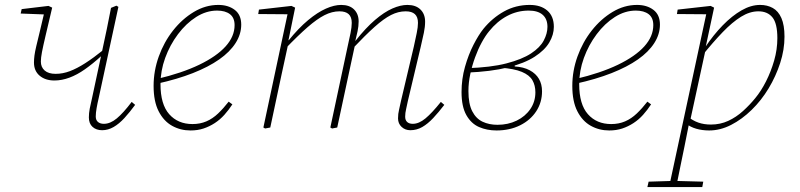

<svg xmlns="http://www.w3.org/2000/svg" viewBox="-20 -518 3249 780"><path d="M201 -191Q164 -191 141 -210.5Q118 -230 118 -264Q118 -277 120 -292.5Q122 -308 127.5 -331Q133 -354 141.5 -389Q150 -424 162 -476L170 -459L64 -463L68 -481L177 -494L192 -487Q175 -415 165 -372.5Q155 -330 150.5 -306.5Q146 -283 146 -268Q146 -245 161.5 -231.5Q177 -218 206 -218Q235 -218 264 -229Q293 -240 326.5 -261.5Q360 -283 401 -316L405 -290H391Q357 -259 325 -236.5Q293 -214 262 -202.5Q231 -191 201 -191ZM395 11Q371 11 356 -2.5Q341 -16 341 -41Q341 -58 344.5 -76.5Q348 -95 354 -120L396 -316Q405 -358 414 -400.5Q423 -443 431 -486L453 -495L461 -490L381 -120Q376 -99 372.5 -79Q369 -59 369 -45Q369 -30 378 -22.5Q387 -15 402 -15Q428 -15 454.5 -37Q481 -59 515 -104L529 -92Q507 -62 485.5 -38.5Q464 -15 441.5 -2Q419 11 395 11Z M754 12Q713 12 679 -7Q645 -26 624.5 -66Q604 -106 604 -169Q604 -230 625 -288.5Q646 -347 683 -394Q720 -441 767.5 -469.5Q815 -498 867 -498Q907 -498 933.5 -478Q960 -458 960 -418Q960 -379 937 -343Q914 -307 870.5 -276.5Q827 -246 763.5 -221Q700 -196 618 -178L617 -197Q719 -221 789.5 -255Q860 -289 896.5 -329.5Q933 -370 933 -416Q933 -446 914 -460.5Q895 -475 862 -475Q818 -475 777 -449Q736 -423 703 -379Q670 -335 651 -282.5Q632 -230 632 -176Q632 -94 667.5 -54Q703 -14 762 -14Q793 -14 818.5 -25Q844 -36 866 -57Q888 -78 909 -105L924 -94Q909 -71 891.5 -51.5Q874 -32 852.5 -18Q831 -4 807 4Q783 12 754 12Z M1057 4 1050 0 1151 -474 1156 -460 1029 -461 1032 -479 1164 -494 1179 -487 1152 -355 1154 -354 1124 -216Q1112 -162 1101 -108Q1090 -54 1078 0ZM1329 4 1322 0 1392 -328Q1399 -359 1404 -383.5Q1409 -408 1409 -425Q1409 -449 1396.5 -460.5Q1384 -472 1359 -472Q1329 -472 1298.5 -456.5Q1268 -441 1229.5 -407.5Q1191 -374 1138 -319V-352H1151Q1193 -404 1231.5 -436Q1270 -468 1304 -483Q1338 -498 1366 -498Q1400 -498 1418.5 -479.5Q1437 -461 1437 -431Q1437 -412 1432.5 -390.5Q1428 -369 1421 -341L1422 -335L1397 -219Q1385 -164 1373.5 -109.5Q1362 -55 1350 0ZM1647 11Q1626 11 1611.5 -2.5Q1597 -16 1597 -37Q1597 -56 1601 -71.5Q1605 -87 1609 -108L1661 -328Q1668 -360 1673 -384Q1678 -408 1678 -425Q1678 -449 1665.5 -460.5Q1653 -472 1628 -472Q1598 -472 1568.5 -457Q1539 -442 1501.5 -408.5Q1464 -375 1411 -319V-352H1424Q1466 -405 1503.5 -437Q1541 -469 1574 -483.5Q1607 -498 1635 -498Q1669 -498 1688 -479.5Q1707 -461 1707 -430Q1707 -409 1702 -385Q1697 -361 1689 -327L1637 -108Q1634 -92 1630 -75.5Q1626 -59 1626 -44Q1626 -30 1634 -22.5Q1642 -15 1657 -15Q1682 -15 1708.5 -37Q1735 -59 1771 -104L1785 -92Q1762 -62 1740 -38.5Q1718 -15 1695.5 -2Q1673 11 1647 11Z M1997 12Q1958 12 1926 -2Q1894 -16 1874.5 -50.5Q1855 -85 1855 -144Q1855 -197 1869 -246.5Q1883 -296 1903.5 -336Q1924 -376 1944 -401Q1980 -445 2027.5 -471.5Q2075 -498 2132 -498Q2177 -498 2203.5 -475Q2230 -452 2230 -409Q2230 -377 2211.5 -345.5Q2193 -314 2152 -287.5Q2111 -261 2043 -244Q1975 -227 1876 -223L1877 -241Q1974 -244 2037.5 -260.5Q2101 -277 2137.5 -301Q2174 -325 2189 -353.5Q2204 -382 2204 -409Q2204 -441 2184.5 -458Q2165 -475 2128 -475Q2081 -475 2040 -453Q1999 -431 1967 -391Q1952 -373 1937 -345.5Q1922 -318 1910 -285Q1898 -252 1890.5 -217Q1883 -182 1883 -148Q1883 -96 1898.5 -66Q1914 -36 1940.5 -23.5Q1967 -11 2001 -11Q2044 -11 2079 -28Q2114 -45 2134.5 -75Q2155 -105 2155 -143Q2155 -171 2143 -192Q2131 -213 2100 -226Q2069 -239 2013 -243L2071 -258V-248Q2107 -246 2132 -232.5Q2157 -219 2169.5 -197.5Q2182 -176 2182 -147Q2182 -102 2158.5 -66Q2135 -30 2093 -9Q2051 12 1997 12Z M2455 12Q2414 12 2380 -7Q2346 -26 2325.5 -66Q2305 -106 2305 -169Q2305 -230 2326 -288.5Q2347 -347 2384 -394Q2421 -441 2468.5 -469.5Q2516 -498 2568 -498Q2608 -498 2634.5 -478Q2661 -458 2661 -418Q2661 -379 2638 -343Q2615 -307 2571.5 -276.5Q2528 -246 2464.5 -221Q2401 -196 2319 -178L2318 -197Q2420 -221 2490.5 -255Q2561 -289 2597.5 -329.5Q2634 -370 2634 -416Q2634 -446 2615 -460.5Q2596 -475 2563 -475Q2519 -475 2478 -449Q2437 -423 2404 -379Q2371 -335 2352 -282.5Q2333 -230 2333 -176Q2333 -94 2368.5 -54Q2404 -14 2463 -14Q2494 -14 2519.5 -25Q2545 -36 2567 -57Q2589 -78 2610 -105L2625 -94Q2610 -71 2592.5 -51.5Q2575 -32 2553.5 -18Q2532 -4 2508 4Q2484 12 2455 12Z M2610 242 2615 220 2712 217H2725L2837 220L2833 242ZM2698 242 2852 -474 2857 -460 2730 -461 2733 -479 2867 -494 2881 -487 2847 -328H2849L2783 -24L2780 -20Q2770 33 2760.5 78Q2751 123 2743 163Q2735 203 2727 242ZM2861 12Q2833 12 2808.5 5Q2784 -2 2766 -17L2772 -46Q2794 -28 2817 -20Q2840 -12 2868 -12Q2906 -12 2938.5 -27Q2971 -42 2998.5 -67Q3026 -92 3048 -119Q3072 -148 3092 -187.5Q3112 -227 3125 -272Q3138 -317 3138 -363Q3138 -423 3118 -447.5Q3098 -472 3061 -472Q3026 -472 2990.5 -450Q2955 -428 2916 -387.5Q2877 -347 2831 -290L2827 -325H2844Q2878 -376 2916 -415Q2954 -454 2992.5 -476Q3031 -498 3068 -498Q3097 -498 3119.5 -485.5Q3142 -473 3154.5 -444.5Q3167 -416 3167 -369Q3167 -316 3149.5 -262Q3132 -208 3102.5 -159Q3073 -110 3033.5 -71.5Q2994 -33 2950 -10.5Q2906 12 2861 12Z"/></svg>

Font: Source Serif 4 ExtraLight
Style: Italic
Weight: 250
Italic angle: -12°
Designer: Frank Grießhammer
Foundry: Adobe Systems Incorporated
Version: Version 4.004;hotconv 1.0.116;makeotfexe 2.5.65601